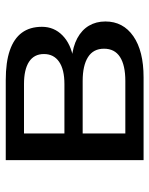

<svg xmlns="http://www.w3.org/2000/svg" viewBox="56 -588 531 684"><g transform="rotate(-90 322.0 -245.5)"><path d="M94 0V-491H379Q443 -491 485 -476.5Q527 -462 548 -433.5Q569 -405 569 -362Q569 -319 538.5 -289Q508 -259 455 -250L456 -256Q499 -252 528.5 -236Q558 -220 573 -194.5Q588 -169 588 -136Q588 -73 535.5 -36.5Q483 0 389 0ZM189 -65H376Q432 -65 461.5 -84Q491 -103 491 -141Q491 -179 461 -198Q431 -217 376 -217H189ZM189 -282H365Q417 -282 444.5 -301Q472 -320 472 -355Q472 -390 444.5 -408Q417 -426 365 -426H189Z"/></g></svg>

Font: Nunito Sans 10pt SemiExpanded Medium
Style: Regular
Weight: 500
Width: 6
Designer: Vernon Adams
Foundry: Vernon Adams
Version: Version 3.101;gftools[0.9.27]